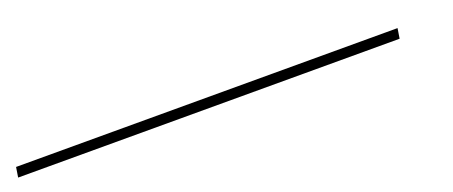

<svg xmlns="http://www.w3.org/2000/svg" viewBox="-61 -44 805 341"><g transform="rotate(-20 341.5 126.5)"><path d="M-56 136 -53 117H668L665 136Z"/></g></svg>

Font: Georama ExtraCondensed Thin Thin
Style: Italic
Weight: 250
Italic angle: -9°
Version: Version 1.001